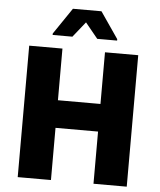

<svg xmlns="http://www.w3.org/2000/svg" viewBox="-59 -950 832 1001"><g transform="rotate(5 356.5 -449.5)"><path d="M71.4 0V-688H245.4V-417.6H468V-688H642V0H468V-273.1H245.4V0ZM188.2 -754.3V-761.8L281.7 -899.5H431.1L525.6 -761.8V-754.3H421.6L355.9 -834.8L291.6 -754.3Z"/></g></svg>

Font: Saira Thin
Style: Regular
Weight: 100
Designer: Hector Gatti with collaboration of the Omnibus-Type team
Foundry: Omnibus-Type
Version: Version 1.101